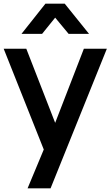

<svg xmlns="http://www.w3.org/2000/svg" viewBox="-24 -814 601 1044"><path d="M214 -1 -4 -549H119L276 -146L432 -549H557L251 210H126ZM223 -794H328L460 -630H349L276 -718L205 -630H93Z"/></svg>

Font: BLUETTI 2.0 Medium
Style: Italic
Weight: 500
Designer: Stijn de Vries
Foundry: tokotype
Version: Version 2.005;October 31, 2023;FontCreator 14.0.0.2814 64-bi